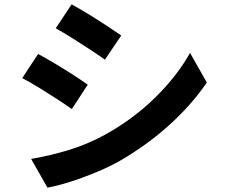

<svg xmlns="http://www.w3.org/2000/svg" viewBox="-20 -812 1040 882"><path d="M309 -792Q342 -774 385.5 -747.5Q429 -721 470 -694Q511 -667 537 -649L462 -538Q434 -558 393.5 -584.5Q353 -611 311 -637.5Q269 -664 236 -682ZM123 -82Q207 -96 294.5 -122.5Q382 -149 464 -194Q592 -265 692.5 -363.5Q793 -462 853 -569L930 -433Q860 -330 757.5 -237.5Q655 -145 532 -74Q481 -45 420.5 -20Q360 5 301.5 23.5Q243 42 198 50ZM155 -564Q189 -546 232.5 -520Q276 -494 317 -467.5Q358 -441 383 -423L310 -311Q282 -331 241 -357.5Q200 -384 158 -410Q116 -436 82 -453Z"/></svg>

Font: Chiron Sans HK TT
Style: Bold
Weight: 700
Designer: Ryoko NISHIZUKA 西塚涼子 (kana, bopomofo & ideographs); Paul D. Hunt (Latin, Greek & Cyrillic); Sandoll Communications 산돌커뮤니
Foundry: Adobe
Version: Version 2.022;hotconv 1.0.109;makeotfexe 2.5.65596